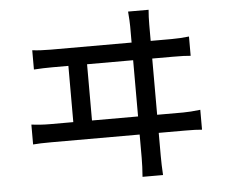

<svg xmlns="http://www.w3.org/2000/svg" viewBox="-54 -820 1086 920"><g transform="rotate(-5 488.5 -359.5)"><path d="M693.4 -756.8Q690.4 -722.7 690.4 -685.5V-607.4H791Q833 -607.4 875 -612.3V-519.5Q848.6 -522.5 791 -522.5H690.4V-252H815.4Q849.6 -252 898.4 -257.8V-162.1Q872.1 -165 815.4 -165H690.4V-54.7Q690.4 -11.7 693.4 38.1H594.7Q598.6 -11.7 598.6 -52.7V-165H174.8Q117.2 -165 85.9 -162.1V-257.8Q129.9 -252 174.8 -252H287.1V-522.5H210Q166 -522.5 121.1 -519.5V-612.3Q157.2 -607.4 210 -607.4H598.6V-685.5Q598.6 -709 594.7 -756.8ZM377 -252H598.6V-522.5H377Z"/></g></svg>

Font: Min Sans Medium
Style: Regular
Weight: 500
Designer: Jinseong-Kim, NotoSansCJK, Nunito
Foundry: Jinseong-Kim
Version: Version 1.400;Glyphs 3.1.2 (3151)